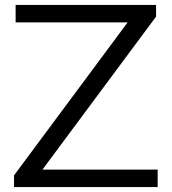

<svg xmlns="http://www.w3.org/2000/svg" viewBox="-20 -760 697 780"><path d="M37 0V-47.5L498.5 -669H43.5V-740H614V-692.5L152.5 -71H620.5V0Z"/></svg>

Font: Encode Sans Exp
Style: Regular
Weight: 400
Width: 7
Designer: Multiple Designers
Foundry: Impallari Type
Version: Version 3.002; ttfautohint (v1.8.3) -l 8 -r 50 -G 200 -x 14 